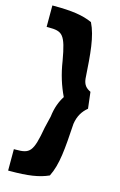

<svg xmlns="http://www.w3.org/2000/svg" viewBox="-138 -807 650 1039"><g transform="rotate(15 187.0 -287.5)"><path d="M296 -413C287 -554 280 -646 245 -717C192 -741 130 -750 30 -750H20V-630H30C109 -630 126 -618 151 -475C162 -402 182 -341 208 -287C188 -256 173 -218 167 -167L151 -100C126 43 109 55 30 55H20V175H30C130 175 192 166 245 142C281 71 287 -19 296 -161C303 -207 323 -237 351 -260L340 -352C315 -364 300 -379 296 -413Z"/></g></svg>

Font: Bluebird
Style: SfBdNrw
Weight: 700
Designer: Jasper
Foundry: Cannot Into Space Fonts
Version: Version 0.98